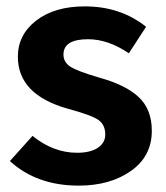

<svg xmlns="http://www.w3.org/2000/svg" viewBox="-20 -566 519 602"><path d="M246 -546Q358 -546 438 -482L384 -399Q319 -443 256 -443Q179 -443 179 -395Q179 -371 200.5 -357Q222 -343 290 -323Q374 -300 415 -261.5Q456 -223 456 -156Q456 -76 390.5 -30Q325 16 227 16Q95 16 11 -61L82 -140Q147 -87 222 -87Q263 -87 286.5 -102.5Q310 -118 310 -144Q310 -175 288.5 -190Q267 -205 193 -225Q36 -269 36 -388Q36 -457 93.5 -501.5Q151 -546 246 -546Z"/></svg>

Font: FiraSans
Style: Regular
Weight: 600
Designer: Carrois Corporate & Edenspiekermann AG
Foundry: Carrois Corporate GbR & Edenspiekermann AG
Version: Version 3.106;PS 003.106;hotconv 1.0.70;makeotf.lib2.5.58329